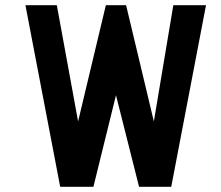

<svg xmlns="http://www.w3.org/2000/svg" viewBox="-20 -720 853 740"><path d="M640 0 774 -700H648L573 -252L466 -700H388L281 -252L199 -700H78L212 0H340L427 -353L516 0Z"/></svg>

Font: Advent Pro
Style: Bold
Weight: 700
Designer: Andreas Kalpakidis
Foundry: Andreas Kalpakidis
Version: Version 2.002 2008